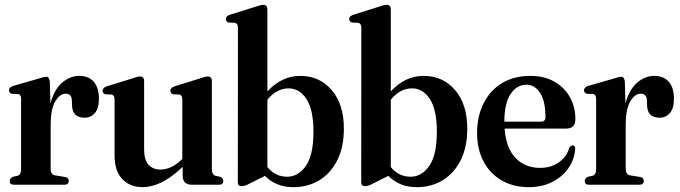

<svg xmlns="http://www.w3.org/2000/svg" viewBox="-20 -762 2805 792"><path d="M185.5 -424.5 188 -335.5Q203.5 -392.5 236 -420.8Q268.5 -449 307 -449Q346 -449 367 -424.5Q388 -400 388 -354.5Q388 -314.5 371.2 -295.5Q354.5 -276.5 329 -276.5Q278 -276.5 277 -329L276.5 -345.5Q276.5 -375.5 251 -375.5Q226.5 -375.5 207.8 -343.5Q189 -311.5 189 -247.5V-65.5Q189 -41.5 208 -38.5L248.5 -32Q263.5 -29.5 263.5 -15.5Q263.5 0 245.5 0H37.5Q20 0 20 -15.5Q20 -26 32.5 -32.5L52.5 -37Q67 -41.5 67 -63V-354Q67 -371 55.5 -374.5L28.5 -375Q17 -379.5 17 -389.5Q17 -401.5 34 -407.5L143.5 -439Q162.5 -445.5 170.5 -445.5Q183.5 -445.5 185.5 -424.5Z M452.5 -122V-352.5Q452.5 -369 440.5 -372L414.5 -373Q403 -377.5 403 -388Q403 -399 419 -405.5L527.5 -439Q539.5 -443.5 545.8 -445Q552 -446.5 557.5 -446.5Q574.5 -446.5 574.5 -427.5V-144Q574.5 -102.5 592.8 -82.5Q611 -62.5 642 -62.5Q662.5 -62.5 684 -72Q705.5 -81.5 728 -102L732 -106V-352.5Q732 -369 720 -372L694 -373Q682.5 -377.5 682.5 -388Q682.5 -399 699 -405.5L806.5 -439Q818.5 -443.5 825 -445Q831.5 -446.5 837 -446.5Q854 -446.5 854 -427.5V-64Q854 -41.5 868.5 -37L889 -32.5Q901 -26.5 901 -15.5Q901 0 883.5 0H771Q733.5 0 733.5 -38V-73.5Q685 -28 644.8 -9Q604.5 10 568 10Q516.5 10 484.5 -23.2Q452.5 -56.5 452.5 -122Z M1083 -723.5V-385Q1142 -449 1218.5 -449Q1298 -449 1348.2 -390.5Q1398.5 -332 1398.5 -231.5Q1398.5 -156 1371.8 -102Q1345 -48 1298 -19Q1251 10 1190.5 10Q1153 10 1124 -2Q1095 -14 1073 -36.5L1007 -3.5Q997 2 989.2 4Q981.5 6 976.5 6Q961 6 961 -10L961.5 -648Q961.5 -664.5 949.5 -668L923 -669Q911.5 -673 911.5 -683.5Q911.5 -695 928 -701L1036 -735Q1048 -739 1054.2 -740.5Q1060.5 -742 1066 -742Q1083 -742 1083 -723.5ZM1170.5 -397.5Q1121.5 -397.5 1083 -351V-73Q1115.5 -33 1164.5 -33Q1210.5 -33 1241.8 -77.8Q1273 -122.5 1273 -219Q1273 -309.5 1244.2 -353.5Q1215.5 -397.5 1170.5 -397.5Z M1592 -723.5V-385Q1651 -449 1727.5 -449Q1807 -449 1857.2 -390.5Q1907.5 -332 1907.5 -231.5Q1907.5 -156 1880.8 -102Q1854 -48 1807 -19Q1760 10 1699.5 10Q1662 10 1633 -2Q1604 -14 1582 -36.5L1516 -3.5Q1506 2 1498.2 4Q1490.5 6 1485.5 6Q1470 6 1470 -10L1470.5 -648Q1470.5 -664.5 1458.5 -668L1432 -669Q1420.5 -673 1420.5 -683.5Q1420.5 -695 1437 -701L1545 -735Q1557 -739 1563.2 -740.5Q1569.5 -742 1575 -742Q1592 -742 1592 -723.5ZM1679.5 -397.5Q1630.5 -397.5 1592 -351V-73Q1624.5 -33 1673.5 -33Q1719.5 -33 1750.8 -77.8Q1782 -122.5 1782 -219Q1782 -309.5 1753.2 -353.5Q1724.5 -397.5 1679.5 -397.5Z M2353.5 -270Q2353.5 -231.5 2314.5 -231.5H2061.5Q2067.5 -150.5 2107 -110Q2146.5 -69.5 2208 -69.5Q2253 -69.5 2285.5 -92.5Q2318 -115.5 2328.5 -153Q2336 -162.5 2343 -162Q2353 -162.5 2352.5 -148Q2350 -105 2325.2 -69Q2300.5 -33 2258.2 -11.5Q2216 10 2161.5 10Q2097 10 2049 -18Q2001 -46 1974.5 -96.2Q1948 -146.5 1948 -213.5Q1948 -282 1974.5 -335.2Q2001 -388.5 2050.2 -418.8Q2099.5 -449 2168.5 -449Q2224.5 -449 2266.2 -425.5Q2308 -402 2330.8 -361.5Q2353.5 -321 2353.5 -270ZM2152.5 -412.5Q2111.5 -412.5 2086 -374Q2060.5 -335.5 2060.5 -260H2212Q2230 -260 2230 -279Q2230 -345 2207.8 -378.8Q2185.5 -412.5 2152.5 -412.5Z M2557.5 -424.5 2560 -335.5Q2575.5 -392.5 2608 -420.8Q2640.5 -449 2679 -449Q2718 -449 2739 -424.5Q2760 -400 2760 -354.5Q2760 -314.5 2743.2 -295.5Q2726.5 -276.5 2701 -276.5Q2650 -276.5 2649 -329L2648.5 -345.5Q2648.5 -375.5 2623 -375.5Q2598.5 -375.5 2579.8 -343.5Q2561 -311.5 2561 -247.5V-65.5Q2561 -41.5 2580 -38.5L2620.5 -32Q2635.5 -29.5 2635.5 -15.5Q2635.5 0 2617.5 0H2409.5Q2392 0 2392 -15.5Q2392 -26 2404.5 -32.5L2424.5 -37Q2439 -41.5 2439 -63V-354Q2439 -371 2427.5 -374.5L2400.5 -375Q2389 -379.5 2389 -389.5Q2389 -401.5 2406 -407.5L2515.5 -439Q2534.5 -445.5 2542.5 -445.5Q2555.5 -445.5 2557.5 -424.5Z"/></svg>

Font: Fraunces 144pt Soft SemiBold
Style: Regular
Weight: 600
Version: Version 1.000;[b76b70a41]